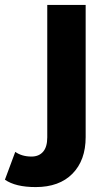

<svg xmlns="http://www.w3.org/2000/svg" viewBox="-113 -558 440 780"><path d="M-93 172 -51 59Q-24 78 15 78Q45 78 62 58.5Q79 39 79 0V-538H235V-1Q235 93 181.5 147.5Q128 202 32 202Q-50 202 -93 172Z"/></svg>

Font: Idrija
Style: Bold
Weight: 700
Designer: Julieta Ulanovsky
Foundry: Julieta Ulanovsky
Version: Version 7.200